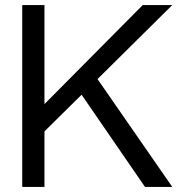

<svg xmlns="http://www.w3.org/2000/svg" viewBox="-20 -740 720 760"><path d="M68 -720H156V-328L545 -720H662L366 -427L662 0H554L303 -365L156 -220V0H68Z"/></svg>

Font: Aspekta Variable
Style: Regular
Weight: 400
Designer: Ivo Dolenc
Version: Version 2.100